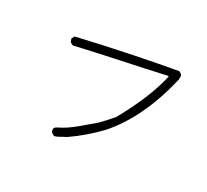

<svg xmlns="http://www.w3.org/2000/svg" viewBox="-145 -896 1291 1195"><g transform="rotate(30 500.0 -298.0)"><path d="M357 72 335 59Q329 51 329 35Q331 23 353 13Q407 -14 456 -55.5Q505 -97 554 -138Q591 -175 633 -224Q754 -442 790 -607H781Q629 -573 478.5 -541.5Q328 -510 176 -475L155 -486L147 -508L158 -529Q516 -612 831 -668Q838 -664 845.5 -659Q853 -654 854 -646V-621Q780 -307 617 -123Q530 -32 428 38Q410 46 393 56.5Q376 67 357 72Z"/></g></svg>

Font: Yozai
Style: Regular
Weight: 400
Designer: LXGW / Y.OzVox
Foundry: LXGW / Y.OzVox
Version: Version 0.861;October 22, 2024